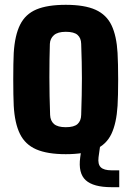

<svg xmlns="http://www.w3.org/2000/svg" viewBox="-20 -630 545 797"><path d="M253 10Q176.5 10 130.5 -10Q84.5 -30 62.8 -74.2Q41 -118.5 37 -191Q36 -210 35.5 -239.2Q35 -268.5 35 -301.2Q35 -334 35.5 -363Q36 -392 37 -410Q41.5 -483.5 63.5 -527.5Q85.5 -571.5 131.2 -590.8Q177 -610 253 -610Q331 -610 376.5 -589.5Q422 -569 443 -525Q464 -481 468 -410Q469 -391 469.8 -361.5Q470.5 -332 470.5 -299.5Q470.5 -267 469.8 -238Q469 -209 468 -191Q463.5 -118.5 442.5 -74.2Q421.5 -30 376 -10Q330.5 10 253 10ZM253 -102Q287.5 -102 302 -115.2Q316.5 -128.5 317 -153Q318.5 -197.5 319.2 -234.2Q320 -271 320 -304.8Q320 -338.5 319.2 -373.2Q318.5 -408 317 -448Q316.5 -472 302 -485Q287.5 -498 253 -498Q219.5 -498 203.8 -484Q188 -470 187 -448Q186 -417.5 185.5 -382.2Q185 -347 185 -309Q185 -271 185.8 -231.8Q186.5 -192.5 188 -153Q189 -128.5 204.2 -115.2Q219.5 -102 253 -102ZM475 147H443Q367.5 147 335.8 118Q304 89 313 23L319 -20H395L389 23Q385.5 52 398.5 64.5Q411.5 77 443 77H475Z"/></svg>

Font: Big Shoulders Text Thin Black
Style: Regular
Weight: 900
Version: Version 2.002